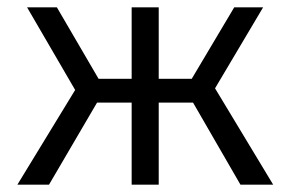

<svg xmlns="http://www.w3.org/2000/svg" viewBox="-20 -505 794 525"><path d="M340 0V-224.5H209V-289.5H340V-485H414V-289.5H544.5V-224.5H414V0ZM27.5 0 185.5 -259 54 -485H135.5L266.5 -260.5L114 0ZM637.5 0 487 -260.5 620.5 -485H699.5L568 -263.5L727 0Z"/></svg>

Font: Geologica Cursive ExtraLight
Style: Regular
Weight: 250
Designer: Sindre Bremnes, Frode Helland
Foundry: Monokrom Skriftforlag AS
Version: Version 1.010;gftools[0.9.28]